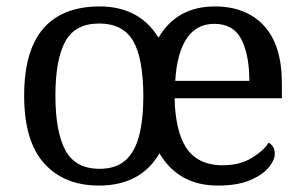

<svg xmlns="http://www.w3.org/2000/svg" viewBox="-20 -566 945 596"><path d="M287 10Q179 10 117 -59Q55 -128 55 -269Q55 -409 114.5 -477.5Q174 -546 290 -546Q350 -546 396 -522Q442 -498 472 -449Q529 -546 647 -546Q744 -546 799.5 -486Q855 -426 855 -307V-261H522Q523 -213 531.5 -174.5Q540 -136 557 -109Q574 -82 602.5 -67.5Q631 -53 671 -53Q723 -53 759.5 -74.5Q796 -96 814 -123Q821 -120 827 -111Q833 -102 833 -89Q833 -69 814 -46Q795 -23 756 -6.5Q717 10 657 10Q594 10 549 -15.5Q504 -41 475 -90Q446 -40 399 -15Q352 10 287 10ZM289 -42Q339 -42 368.5 -67.5Q398 -93 411.5 -143.5Q425 -194 425 -270Q424 -389 392 -441Q360 -493 288 -493Q213 -493 182.5 -437Q152 -381 152 -269Q152 -157 183 -99.5Q214 -42 289 -42ZM754 -315Q754 -395 729.5 -443.5Q705 -492 645 -492Q590 -492 559.5 -446.5Q529 -401 524 -315Z"/></svg>

Font: Noto Serif Tibetan
Style: Regular
Weight: 400
Designer: Monotype Design Team
Foundry: Monotype Imaging Inc.
Version: Version 2.103